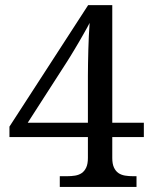

<svg xmlns="http://www.w3.org/2000/svg" viewBox="-20 -734 599 754"><path d="M420.9 -195.8V-113.8Q420.9 -90.3 427.5 -76.2Q434.1 -62 445.1 -54.4Q456.1 -46.9 471.2 -44.4Q486.3 -42 502.9 -42H516.1V0H214.8V-42H243.2Q260.3 -42 275.1 -44.4Q290 -46.9 301 -54.4Q312 -62 318.6 -76.2Q325.2 -90.3 325.2 -113.8V-195.8H17.1V-236.8L326.2 -713.9H420.9V-252H544.9V-195.8ZM325.2 -437Q325.2 -459 325.7 -485.4Q326.2 -511.7 326.9 -539.1Q327.6 -566.4 328.9 -593.5Q330.1 -620.6 332 -644Q328.6 -637.2 322.3 -625.7Q315.9 -614.3 307.9 -600.1Q299.8 -585.9 290.8 -570.3Q281.7 -554.7 272.7 -539.8Q263.7 -524.9 255.9 -512Q248 -499 242.2 -490.2L88.9 -252H325.2Z"/></svg>

Font: Droid-TTFautohint Serif
Style: Regular
Weight: 400
Foundry: Ascender Corporation
Version: Version 1.00; ttfautohint (v1.00rc1.4-1a1c-dirty) -l 8 -r 50